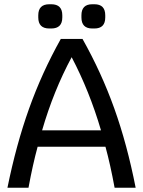

<svg xmlns="http://www.w3.org/2000/svg" viewBox="-20 -883 673 903"><path d="M476 -193H157Q134 -109 114 0H15Q56 -202 116.5 -371.5Q177 -541 266 -700H368Q457 -542 517.5 -373Q578 -204 618 0H519Q499 -109 476 -193ZM455 -270Q401 -454 317 -614Q232 -456 178 -270ZM160 -801V-811Q160 -863 212 -863H221Q273 -863 273 -811V-801Q273 -749 221 -749H212Q160 -749 160 -801ZM363 -801V-811Q363 -863 414 -863H424Q475 -863 475 -811V-801Q475 -749 424 -749H414Q363 -749 363 -801Z"/></svg>

Font: Krub Medium
Style: Regular
Weight: 500
Designer: Ekaluck Peanpanawate
Foundry: Cadson Demak Co.,Ltd.
Version: Version 1.000; ttfautohint (v1.6)